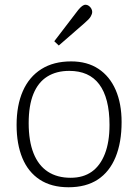

<svg xmlns="http://www.w3.org/2000/svg" viewBox="-20 -776 583 810"><path d="M269 14Q197 14 148 -18Q99 -50 74.5 -109Q50 -168 50 -249Q50 -332 76.5 -392Q103 -452 154.5 -484.5Q206 -517 280 -517Q348 -517 395.5 -485.5Q443 -454 468 -396.5Q493 -339 493 -261Q493 -175 467.5 -113Q442 -51 392.5 -18.5Q343 14 269 14ZM278 -26Q331 -26 367 -51.5Q403 -77 422.5 -127Q442 -177 442 -249Q442 -306 431 -349Q420 -392 398.5 -420.5Q377 -449 345.5 -463Q314 -477 272 -477Q218 -477 179.5 -453Q141 -429 121 -380Q101 -331 101 -257Q101 -181 121.5 -129.5Q142 -78 181.5 -52Q221 -26 278 -26ZM228 -584 209 -602 310 -734Q319 -745 326.5 -750.5Q334 -756 341 -756Q348 -756 354.5 -751.5Q361 -747 365 -740Q369 -733 369 -726Q369 -717 362.5 -706Q356 -695 336 -678Z"/></svg>

Font: Literata ExtraLight
Style: Regular
Weight: 250
Designer: Latin by Veronika Burian and Jose Scaglione. Greek by Irene Vlachou. Cyrillic by Vera Evstafieva.
Foundry: TypeTogether
Version: Version 3.103;gftools[0.9.29]